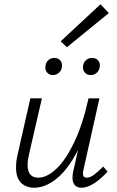

<svg xmlns="http://www.w3.org/2000/svg" viewBox="-20 -873 549 898"><path d="M293 -652 264 -680 450 -853 489 -812ZM192 -557Q192 -563 193 -566Q195 -582 206.5 -592Q218 -602 235 -602Q251 -602 260.5 -592Q270 -582 270 -566Q270 -547 257.5 -534.5Q245 -522 228 -522Q212 -522 202 -532Q192 -542 192 -557ZM411 -602Q427 -602 437 -592.5Q447 -583 447 -567Q447 -548 435 -535Q423 -522 404 -522Q388 -522 378 -532.5Q368 -543 368 -558Q368 -577 380 -589.5Q392 -602 411 -602ZM463 -94 483 -70Q413 5 361 5Q341 5 330 -7Q319 -19 319 -42Q319 -54 322 -69L345 -172Q300 -83 246.5 -39Q193 5 140 5Q102 5 78.5 -18Q55 -41 55 -90Q55 -121 63 -153L122 -413H176L117 -157Q109 -123 109 -102Q109 -42 159 -42Q199 -42 243 -83Q287 -124 327 -207.5Q367 -291 394 -413H445L371 -82Q368 -70 368 -61Q368 -42 386 -42Q401 -42 419 -55Q437 -68 463 -94Z"/></svg>

Font: Ysabeau Infant Semilight
Style: Italic
Weight: 300
Italic angle: -12°
Designer: Christian Thalmann (Catharsis Fonts)
Version: Version 0.003